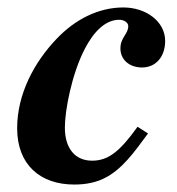

<svg xmlns="http://www.w3.org/2000/svg" viewBox="-20 -482 475 515"><path d="M349 -142C301 -75 270 -51 227 -51C183 -51 154 -82 154 -140C154 -185 172 -283 208 -352C231 -396 262 -429 300 -429C312 -429 324 -422 324 -412C324 -390 303 -382 303 -352C303 -322 327 -301 361 -301C398 -301 423 -330 423 -372C423 -425 371 -462 311 -462C244 -462 181 -430 131 -377C72 -315 26 -230 26 -138C26 -40 88 13 179 13C212 13 239 7 262 -5C307 -28 339 -72 377 -124Z"/></svg>

Font: XITS
Style: Bold Italic
Weight: 700
Italic angle: -16.33°
Designer: MicroPress Inc., with final additions and corrections provided by Coen Hoffman, Elsevier (retired)
Version: Version 1.302